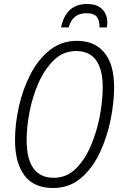

<svg xmlns="http://www.w3.org/2000/svg" viewBox="-20 -929 612 959"><path d="M245 10Q327 10 385 -40Q443 -90 479.5 -168.5Q516 -247 533 -333.5Q550 -420 550 -492Q550 -608 501 -666.5Q452 -725 364 -725Q287 -725 229 -679Q171 -633 132.5 -558.5Q94 -484 74.5 -397Q55 -310 55 -229Q55 -117 101.5 -53.5Q148 10 245 10ZM249 -41Q113 -41 113 -230Q113 -293 127.5 -369.5Q142 -446 172.5 -515Q203 -584 249.5 -629Q296 -674 360 -674Q493 -674 493 -492Q493 -427 478.5 -349.5Q464 -272 434 -201.5Q404 -131 358 -86Q312 -41 249 -41ZM285 -792H323Q342 -863 412 -863Q451 -863 464.5 -843.5Q478 -824 477 -792H514Q516 -806 516 -816Q516 -857 490.5 -883Q465 -909 415 -909Q309 -909 285 -792Z"/></svg>

Font: Noto Sans Display SemiCondensed Light
Style: Italic
Weight: 300
Width: 4
Italic angle: -12°
Designer: Monotype Design Team
Foundry: Monotype Imaging Inc.
Version: Version 1.900